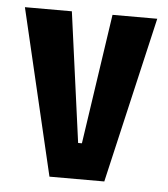

<svg xmlns="http://www.w3.org/2000/svg" viewBox="-44 -567 530 607"><g transform="rotate(5 221.0 -263.5)"><path d="M135 0 11 -527H160L216 -114H228L289 -527H431L309 0Z"/></g></svg>

Font: Bricolage Grotesque 24pt Condensed
Style: Bold
Weight: 700
Width: 3
Designer: Mathieu Triay
Foundry: Atelier Triay
Version: Version 1.001;gftools[0.9.33.dev8+g029e19f]